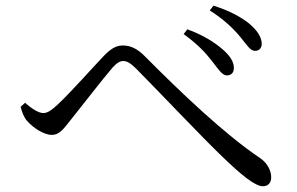

<svg xmlns="http://www.w3.org/2000/svg" viewBox="-20 -722 1040 673"><path d="M873.8 -543.7C888.5 -543.7 897.4 -553.6 897.4 -568.3C897.4 -591.7 881.5 -616.4 851.4 -641C826 -660.9 786.3 -684.2 728.2 -702.1L715.3 -685.4C764.2 -654.6 798.7 -621.3 822.8 -591.9C846.1 -563.4 857.3 -543.7 873.8 -543.7ZM775.3 -457.7C789.3 -457.7 798.9 -465.9 799.7 -481.2C801.3 -502.8 787 -526.9 758.5 -550.6C732.4 -573 692.2 -599.2 636.7 -619.3L623.7 -602.6C673.9 -566 700.6 -537.2 724.3 -506.2C746.4 -478.2 758.8 -457.7 775.3 -457.7ZM901.4 -69.2C920 -69.2 930.6 -81.2 930.6 -100.6C930.6 -126.1 914.9 -152.7 891.2 -168.2C766.7 -251.9 614.1 -397.6 488.5 -524C459.2 -554 434.9 -562.6 409.5 -562.6C384.8 -562.6 364.6 -547.7 343.7 -525.8C310.2 -491.3 225.3 -394.8 179.4 -353C159.5 -334.7 145.9 -325.7 131.9 -325.7C115.3 -325.7 91.5 -340.8 67.8 -361.6L52.3 -347.5C57.6 -328.2 63.4 -310.7 75.2 -298C96.1 -273.7 134.3 -249.2 161.4 -249.2C188.9 -249.2 203.3 -270.9 228.1 -302C264.6 -347.2 343 -448.9 374.2 -484.8C390 -502.4 401.4 -508.1 411.9 -508.1C425.1 -508.1 436.9 -500.9 456.2 -482.4C531.6 -406.4 693.9 -235.2 757.4 -174.7C824 -110.3 873.4 -69.2 901.4 -69.2Z"/></svg>

Font: Source Han Serif CN VF
Style: Regular
Weight: 250
Designer: Ryoko NISHIZUKA 西塚涼子 (kana & ideographs); Frank Grießhammer (Latin, Greek & Cyrillic); Wenlong ZHANG 张文龙 (bopomofo); San
Foundry: Adobe
Version: Version 2.002;hotconv 1.1.0;makeotfexe 2.6.0